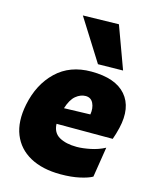

<svg xmlns="http://www.w3.org/2000/svg" viewBox="-118 -855 762 949"><g transform="rotate(15 263.0 -380.5)"><path d="M283.5 14.5Q190.5 14.5 127.2 -20.2Q64 -55 38.2 -119.5Q12.5 -184 30.5 -273.5Q52.5 -382.5 121.8 -449Q191 -515.5 300.5 -515.5Q424 -515.5 477.8 -453.5Q531.5 -391.5 506 -282.5Q497.5 -247 488 -221.5H200.5Q202 -176 236.5 -156.5Q271 -137 326 -137Q355.5 -137 395.8 -145.2Q436 -153.5 468.5 -171L444 -16.5Q423.5 -4.5 381.2 5Q339 14.5 283.5 14.5ZM304.5 -391.5Q278.5 -391.5 254.5 -371.8Q230.5 -352 216 -305.5L350 -309.5Q355.5 -342.5 343.8 -367Q332 -391.5 304.5 -391.5ZM322 -559Q290.5 -610 256.2 -663.5Q222 -717 187.5 -772.5L371 -776.5Q390.5 -722.5 410.5 -668.8Q430.5 -615 450 -561Z"/></g></svg>

Font: Commissioner ExtraBold
Style: Italic
Weight: 800
Italic angle: -12°
Designer: Kostas Bartsokas
Foundry: Kostas Bartsokas
Version: Version 1.000; ttfautohint (v1.8.3)